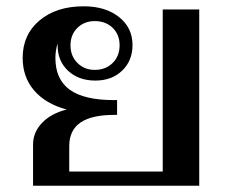

<svg xmlns="http://www.w3.org/2000/svg" viewBox="-20 -590 719 610"><path d="M613 -560V0H85V-131Q85 -170 114 -200Q143 -230 192 -242Q125 -260 88.5 -302.5Q52 -345 52 -406Q52 -480 105.5 -525Q159 -570 246 -570Q315 -570 358 -536Q401 -502 401 -447Q401 -397 368 -365.5Q335 -334 283 -334Q230 -334 196.5 -365Q163 -396 163 -446V-452Q156 -429 156 -406Q156 -338 201.5 -305Q247 -272 342 -272H352V-225H343Q271 -225 235.5 -200.5Q200 -176 200 -126V-45H497V-560ZM204 -446Q204 -412 226 -390Q248 -368 281 -368Q316 -368 338 -390Q360 -412 360 -446Q360 -480 338 -501.5Q316 -523 281 -523Q248 -523 226 -501.5Q204 -480 204 -446Z"/></svg>

Font: Fahkwang Medium
Style: Regular
Weight: 500
Version: Version 1.000; ttfautohint (v1.6)